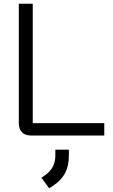

<svg xmlns="http://www.w3.org/2000/svg" viewBox="-20 -720 600 1020"><path d="M80 -65V-700H154V-66H534V0H145Q114 0 97 -17Q80 -34 80 -65ZM200 224 215 214Q245 194 259.5 167.5Q274 141 274 106V75H346V106Q346 162 325 201Q304 240 260 268L241 280Z"/></svg>

Font: Stavian Regular
Style: Regular
Weight: 400
Version: Version 1.000; ttfautohint (v1.6)